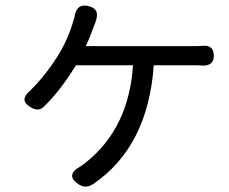

<svg xmlns="http://www.w3.org/2000/svg" viewBox="-20 -619 840 703"><path d="M268 56Q217 22 275 -10Q281 -14 292 -22L293 -23Q452 -149 467 -380H258Q199 -284 140 -228Q121 -209 93 -226Q48 -251 90 -287Q147 -342 197 -423Q233 -484 250 -548Q251 -550 252 -553.5Q253 -557 253 -559Q261 -607 303 -597Q348 -587 330 -540V-538L329 -536Q328 -534 326 -529Q307 -476 294 -450H490H687Q707 -450 719 -451Q763 -456 763 -415Q763 -377 720 -379Q708 -380 687 -380H543Q522 -82 321 55Q294 73 268 56Z"/></svg>

Font: GenSenRounded JP R
Style: Regular
Weight: 400
Version: Version 1.501;PS 1;hotconv 16.6.51;makeotf.lib2.5.65220